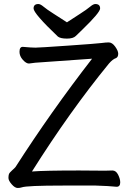

<svg xmlns="http://www.w3.org/2000/svg" viewBox="-20 -922 640 955"><path d="M68 13Q54 13 38 -5.5Q22 -24 22 -37Q22 -49 24.5 -56Q27 -63 40 -74.5Q53 -86 57 -91Q234 -367 438 -630L155 -610L124 -606Q110 -606 93.5 -624.5Q77 -643 77 -664Q77 -689 93 -689Q137 -685 156 -685Q174 -685 318 -695Q462 -705 484.5 -708Q507 -711 521 -711Q538 -711 553 -690Q568 -669 568 -655Q568 -638 557 -633Q541 -628 522 -606Q328 -369 139 -69Q200 -74 374 -74L502 -73Q524 -73 539 -74Q557 -74 567.5 -53Q578 -32 578 -15Q578 7 560 7Q522 3 457 1H292Q113 1 88 10Q79 13 68 13ZM313 -730Q281 -730 268 -740Q147 -855 147 -880Q147 -902 171 -902Q181 -902 197 -888.5Q213 -875 247 -853.5Q281 -832 313 -811Q345 -832 378.5 -853.5Q412 -875 428 -888.5Q444 -902 454 -902Q478 -902 478 -880Q478 -860 390 -775Q370 -756 357 -743Q344 -730 313 -730Z"/></svg>

Font: LXGW WenKai Lite
Style: Bold
Weight: 700
Designer: LXGW / Fontworks Inc.
Foundry: LXGW / Fontworks Inc.
Version: Version 1.330;April 28, 2024